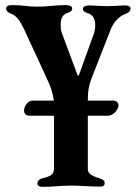

<svg xmlns="http://www.w3.org/2000/svg" viewBox="-20 -445 530 750"><path d="M4 -413C4 -402 10 -397 22 -392C47 -383 58 -362 73 -333L159 -147C178 -108 187 -80 190 -52H106C89 -52 74 -30 74 -13C74 -2 81 7 95 7H191V215C190 237 177 244 144 252C133 255 126 262 126 272C126 280 135 285 143 285C182 285 221 280 256 280C291 280 334 284 372 284C381 284 389 280 389 271C389 260 381 256 370 252C335 241 323 233 323 214V7H402C423 7 443 -18 443 -34C443 -44 434 -52 422 -52H323C323 -89 327 -113 340 -145L412 -329C424 -360 447 -383 471 -391C483 -396 490 -401 490 -412C490 -423 474 -424 465 -424C430 -422 416 -421 397 -421C376 -421 364 -423 328 -424C319 -424 304 -421 304 -411C304 -399 316 -396 327 -392C341 -387 352 -372 352 -348C352 -336 350 -320 345 -309L291 -159C289 -152 287 -149 286 -149C284 -149 282 -152 280 -159L221 -318C217 -329 217 -338 217 -350C217 -373 225 -387 240 -393C251 -398 262 -400 262 -412C262 -422 247 -425 238 -425C191 -425 168 -419 126 -419C84 -419 75 -425 28 -425C19 -425 4 -424 4 -413Z"/></svg>

Font: EB Garamond
Style: Bold
Weight: 700
Designer: Georg Duffner and Octavio Pardo
Foundry: Georg Duffner
Version: Version 1.000;PS 001.000;hotconv 1.0.88;makeotf.lib2.5.64775